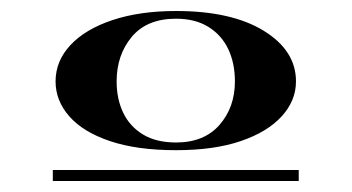

<svg xmlns="http://www.w3.org/2000/svg" viewBox="-20 -743 639 349"><path d="M300 -470Q229 -470 180 -486.5Q131 -503 106 -531.5Q81 -560 81 -595Q81 -632 108 -661Q135 -690 184.5 -706.5Q234 -723 300 -723Q401 -723 459.5 -687Q518 -651 518 -595Q518 -560 492 -531.5Q466 -503 417.5 -486.5Q369 -470 300 -470ZM76 -414V-434H523V-414ZM300 -484Q351 -484 379 -516Q407 -548 407 -595Q407 -628 395 -653.5Q383 -679 359 -694Q335 -709 300 -709Q247 -709 219.5 -676Q192 -643 192 -595Q192 -563 204 -538Q216 -513 240 -498.5Q264 -484 300 -484Z"/></svg>

Font: Kalnia Expanded
Style: Regular
Weight: 400
Width: 7
Designer: Frida Medrano
Foundry: Frida Medrano
Version: Version 1.105